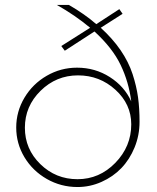

<svg xmlns="http://www.w3.org/2000/svg" viewBox="-20 -750 636 780"><path d="M389.2 -637.2Q437.5 -593.3 470 -545.9Q502.4 -498.5 518.6 -449Q534.7 -399.4 540.8 -354.5Q546.9 -309.6 546.9 -254.9Q546.9 -200.7 526.9 -151.4Q506.8 -102.1 472.9 -66.9Q439 -31.7 392.3 -11Q345.7 9.8 294.9 9.8Q227.5 9.8 170.2 -22.9Q112.8 -55.7 79.3 -111.3Q45.9 -167 45.9 -231.9Q45.9 -296.9 79.3 -353Q112.8 -409.2 169.7 -442.1Q226.6 -475.1 293 -475.1Q366.2 -475.1 426 -437Q485.8 -398.9 513.2 -337.9Q503.4 -416.5 470.2 -485.8Q437 -555.2 363.8 -622.1L243.2 -543.9L229 -563L346.2 -637.2Q285.2 -688 210.9 -730H259.8Q324.7 -692.4 371.1 -651.9L464.8 -712.9L478 -693.8ZM294.9 -22Q383.8 -22 448.5 -88.4Q513.2 -154.8 513.2 -245.1Q513.2 -326.7 449 -385.3Q384.8 -443.8 296.9 -443.8Q208.5 -443.8 144.8 -381.1Q81.1 -318.4 81.1 -231Q81.1 -144.5 143.8 -83.3Q206.5 -22 294.9 -22Z"/></svg>

Font: Rawline ExtraLight
Style: Regular
Weight: 275
Designer: Matt McInerney, Pablo Impallari, Rodrigo Fuenzalida
Foundry: Matt McInerney, Pablo Impallari, Rodrigo Fuenzalida
Version: Version 4.020;PS 004.020;hotconv 1.0.88;makeotf.lib2.5.64775